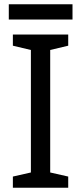

<svg xmlns="http://www.w3.org/2000/svg" viewBox="-20 -875 379 895"><path d="M298 0H40V-52L124 -71V-642L40 -662V-714H298V-662L214 -642V-71L298 -52ZM318 -855V-784H21V-855Z"/></svg>

Font: Noto Sans Manichaean
Style: Regular
Weight: 400
Designer: Monotype Design Team
Foundry: Monotype Imaging Inc.
Version: Version 2.005; ttfautohint (v1.8.4.7-5d5b)